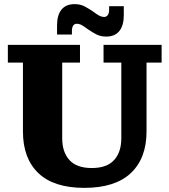

<svg xmlns="http://www.w3.org/2000/svg" viewBox="-20 -899 819 929"><path d="M388 10Q240 10 165.5 -61.5Q91 -133 91 -263V-596H18V-682H367V-596H281V-230Q281 -163 316 -124.5Q351 -86 424 -86Q497 -86 532 -124.5Q567 -163 567 -230V-596H481V-682H762V-596H689V-263Q689 -133 613 -61.5Q537 10 388 10ZM494 -722Q467 -722 446.5 -732.5Q426 -743 406 -757L389 -769L429 -844L446 -832Q456 -825 465 -821Q474 -817 484 -817Q495 -817 501.5 -826Q508 -835 508 -852V-869H579V-825Q579 -776 557.5 -749Q536 -722 494 -722ZM256 -776Q256 -826 277.5 -852.5Q299 -879 341 -879Q368 -879 388.5 -868.5Q409 -858 429 -844L446 -832L406 -757L389 -769Q379 -776 370.5 -780Q362 -784 351 -784Q340 -784 334 -775Q328 -766 328 -749V-732H256Z"/></svg>

Font: Montagu Slab
Style: Bold
Weight: 700
Designer: Florian Karsten
Foundry: Florian Karsten
Version: Version 1.000